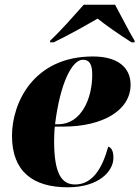

<svg xmlns="http://www.w3.org/2000/svg" viewBox="-20 -786 592 816"><path d="M193 -613V-606H208C275 -638 355 -684 395 -707C426 -682 476 -646 539 -606H552V-613C532 -645 490 -728 469 -766H336C293 -718 243 -660 193 -613ZM268 10C400 10 462 -58 462 -115C462 -147 452 -159 440 -163C414 -68 372 -2 299 -2C243 -2 210 -46 210 -186C210 -195 211 -236 213 -248H250C415 -248 535 -316 535 -426C535 -501 478 -546 375 -546C121 -546 31 -347 31 -209C31 -56 121 10 268 10ZM228 -258H214C236 -436 287 -532 332 -532C360 -532 372 -514 372 -468C372 -365 324 -258 228 -258Z"/></svg>

Font: Noto Serif Display SemiCondensed Black
Style: Italic
Weight: 900
Width: 4
Italic angle: -12°
Designer: Monotype Design Team
Foundry: Monotype Imaging Inc.
Version: Version 2.009